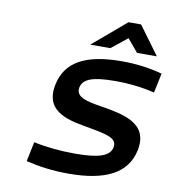

<svg xmlns="http://www.w3.org/2000/svg" viewBox="-78 -750 757 829"><g transform="rotate(10 300.0 -335.5)"><path d="M334 -201C410 -187 458 -178 449 -136C441 -98 395 -81 290 -81C225 -81 164 -87 108 -99L90 -13C150 1 207 9 277 9C438 9 532 -38 554 -142C580 -266 463 -285 369 -301C307 -311 249 -320 259 -367C267 -402 304 -420 407 -420C469 -420 528 -413 580 -400L598 -486C542 -501 486 -509 420 -509C262 -509 176 -462 155 -361C127 -229 253 -216 334 -201ZM273 -556H361L431 -612L478 -556H565L474 -680H419Z"/></g></svg>

Font: LT Wave Mono Medium
Style: Italic
Weight: 500
Designer: Daniel Lyons
Version: Version 2.5 (Glyphs App)